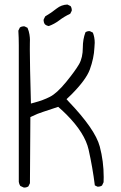

<svg xmlns="http://www.w3.org/2000/svg" viewBox="-20 -847 540 858"><path d="M300.8 -800.8Q300.8 -812 295.4 -819.8L281.2 -826.7Q254.4 -825.7 233.4 -809.1Q208.5 -789.1 182.1 -773.9L175.3 -760.3Q174.8 -758.8 174.8 -755.4Q174.8 -752 176.3 -747.1Q177.7 -742.2 181.2 -737.8Q188.5 -731.9 197.8 -730.5Q222.7 -739.3 245.1 -756.3Q267.6 -773.4 293.9 -785.6L300.3 -798.3Q300.8 -799.8 300.8 -800.8ZM87.9 -8.8Q99.1 -8.8 106.9 -14.2L113.8 -28.3L115.7 -323.7L123 -327.1Q147.5 -339.4 173.3 -347.4Q199.2 -355.5 240.2 -369.6Q262.7 -349.6 277.3 -335Q359.4 -252.4 376 -178.2Q394 -97.7 403.8 -18.6L414.6 -13.2Q416 -12.7 417 -12.7Q428.2 -12.7 436 -18.1L442.9 -32.7Q443.4 -44.4 443.4 -55.7Q443.4 -126 425.8 -192.4Q405.3 -269.5 286.1 -394L277.3 -403.8Q293 -418.9 298.8 -424.3Q364.3 -490.2 381.3 -536.1Q399.9 -587.4 401.9 -633.8Q403.3 -645.5 403.3 -655.8Q403.3 -680.2 395 -701.2L382.3 -707.5Q380.9 -708 379.9 -708Q368.7 -708 361.8 -702.6Q350.1 -671.4 350.1 -634.3Q350.1 -589.4 333.3 -560.1Q316.4 -530.8 275.9 -481Q233.9 -429.7 202.6 -414.1Q172.9 -398.9 134.3 -388.7L118.2 -384.3Q113.3 -562 113.3 -625.5Q113.3 -647 113.5 -654.3Q113.8 -661.6 113.8 -670.2Q113.8 -678.7 111.6 -693.1Q109.4 -707.5 103 -722.7L90.3 -729Q88.9 -729.5 85.7 -729.5Q82.5 -729.5 77.9 -728.3Q73.2 -727.1 68.8 -724.1L62 -710Q64 -678.2 64 -645V-34.2Q65.4 -23.9 70.8 -16.1L85.4 -9.3Q86.9 -8.8 87.9 -8.8Z"/></svg>

Font: NaikaiFont
Style: ExtraLight
Weight: 200
Version: Version 1.89